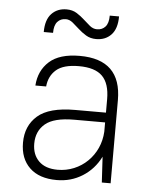

<svg xmlns="http://www.w3.org/2000/svg" viewBox="-51 -733 622 782"><g transform="rotate(5 260.0 -342.0)"><path d="M210 6Q138 6 99 -31.5Q60 -69 60 -134Q60 -203 107 -244Q154 -285 260 -285H386V-340Q386 -404 356 -434Q326 -464 260 -464Q197 -464 167.5 -438.5Q138 -413 134 -370H90Q94 -431 135.5 -468.5Q177 -506 260 -506Q430 -506 430 -340V0H394L388 -105Q362 -53 315 -23.5Q268 6 210 6ZM210 -36Q245 -36 276.5 -49Q308 -62 332 -85.5Q356 -109 370 -140Q384 -171 386 -207V-245H260Q177 -245 141.5 -215Q106 -185 106 -134Q106 -89 133 -62.5Q160 -36 210 -36ZM320 -580Q296 -580 278 -591Q260 -602 246 -615Q232 -628 218.5 -639Q205 -650 190 -650Q169 -650 156 -635.5Q143 -621 143 -590H105Q105 -640 128.5 -665Q152 -690 190 -690Q214 -690 231.5 -679Q249 -668 263 -655Q277 -642 290.5 -631Q304 -620 320 -620Q341 -620 354 -634.5Q367 -649 367 -680H405Q405 -630 381.5 -605Q358 -580 320 -580Z"/></g></svg>

Font: PT Root UI Web Light
Style: Regular
Weight: 300
Designer: Vitaly Kuzmin
Foundry: ParaType Ltd.
Version: Version 1.000W